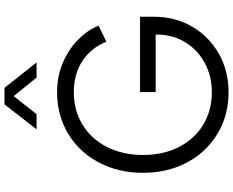

<svg xmlns="http://www.w3.org/2000/svg" viewBox="-112 -921 1045 861"><g transform="rotate(-90 410.5 -490.5)"><path d="M66 -372Q66 -482 112.5 -570Q159 -658 241.5 -707.5Q324 -757 428 -757Q500 -757 561 -730.5Q622 -704 664.5 -661.5Q707 -619 726 -571L654 -536Q626 -605 567.5 -643.5Q509 -682 428 -682Q346 -682 282 -643Q218 -604 182 -533.5Q146 -463 146 -372Q146 -281 182 -210.5Q218 -140 282 -101.5Q346 -63 428 -63Q500 -63 559 -95Q618 -127 652 -183Q686 -239 686 -310V-351L722 -315H428V-385H766V-323Q766 -227 721 -150.5Q676 -74 599 -31Q522 12 428 12Q324 12 241.5 -37.5Q159 -87 112.5 -174.5Q66 -262 66 -372ZM373 -993H447L561 -849H493L387 -980H432L329 -849H261Z"/></g></svg>

Font: Trafiko Sans Variable
Style: Regular
Weight: 400
Designer: Gumpita Rahayu / Trafiko
Foundry: Tokotype / Trafiko
Version: Version 0.001;FEAKit 1.0